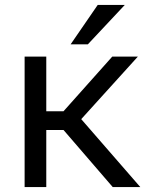

<svg xmlns="http://www.w3.org/2000/svg" viewBox="-20 -760 615 780"><path d="M80 0V-530H168V-308H238L436 -530H540L310 -276L550 0H438L238 -232H168V0ZM267 -580 377 -740H487L337 -580Z"/></svg>

Font: Golos Text VF
Style: Regular
Weight: 400
Designer: A.Korolkova, Vitaly Kuzmin
Foundry: ParaType Ltd
Version: Version 2.003